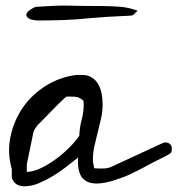

<svg xmlns="http://www.w3.org/2000/svg" viewBox="-20 -654 624 675"><path d="M21.5 -29.3Q21.5 -32.2 21.5 -43.9Q21.5 -55.7 21.5 -59.6Q4.9 -118.2 17.1 -174.8Q29.3 -231.4 61 -276.9Q92.8 -322.3 142.1 -353Q191.4 -383.8 250 -390.6H267.6Q289.1 -390.6 303.2 -381.3Q317.4 -372.1 325.7 -357.4Q334 -342.8 337.4 -324.2Q340.8 -305.7 340.8 -287.1Q340.8 -261.7 335.4 -237.8Q330.1 -213.9 323.7 -189.5Q317.4 -165 312 -141.1Q306.6 -117.2 306.6 -90.8V-85Q307.6 -83 309.1 -73.7Q310.5 -64.5 311.5 -62.5Q313.5 -62.5 321.3 -62Q329.1 -61.5 331.1 -61.5Q340.8 -61.5 350.1 -62Q359.4 -62.5 369.1 -66.4L554.7 -152.3Q555.7 -152.3 558.1 -152.8Q560.5 -153.3 561.5 -153.3Q571.3 -153.3 577.6 -147.5Q584 -141.6 584 -131.8Q584 -127 583.5 -122.6Q583 -118.2 578.1 -114.3Q571.3 -109.4 553.2 -100.6Q535.2 -91.8 514.6 -81.1Q494.1 -70.3 476.1 -60.5Q458 -50.8 450.2 -47.9Q436.5 -40 419.9 -33.7Q403.3 -27.3 385.7 -21.5Q368.2 -15.6 351.1 -12.2Q334 -8.8 320.3 -8.8Q298.8 -8.8 285.2 -16.1Q271.5 -23.4 264.6 -35.6Q257.8 -47.9 255.4 -64.9Q252.9 -82 254.9 -100.6Q235.4 -85 212.9 -67.4Q190.4 -49.8 166 -35.2Q141.6 -20.5 116.2 -9.8Q90.8 1 64.5 1Q49.8 1 38.1 -6.3Q26.4 -13.7 21.5 -29.3ZM74.2 -49.8Q96.7 -49.8 124 -63Q151.4 -76.2 177.7 -95.7Q204.1 -115.2 225.6 -137.2Q247.1 -159.2 258.8 -176.8Q259.8 -206.1 267.1 -232.9Q274.4 -259.8 274.4 -288.1Q274.4 -290 273.9 -293.9Q273.4 -297.9 273.4 -299.8Q260.7 -310.5 252 -312.5Q243.2 -314.5 228.5 -314.5Q226.6 -314.5 220.2 -314.5Q213.9 -314.5 211.9 -313.5Q206.1 -308.6 192.4 -295.4Q178.7 -282.2 163.6 -266.6Q148.4 -251 135.3 -237.3Q122.1 -223.6 117.2 -218.8Q116.2 -218.8 113.3 -215.3Q110.4 -211.9 106.9 -207Q103.5 -202.1 101.1 -197.8Q98.6 -193.4 97.7 -190.4L74.2 -76.2ZM73.2 -605.5Q75.2 -612.3 86.9 -620.1Q98.6 -627.9 105.5 -629.9Q151.4 -632.8 175.8 -633.8Q200.2 -634.8 220.2 -634.3Q240.2 -633.8 264.2 -633.3Q288.1 -632.8 333 -632.8Q366.2 -632.8 399.9 -630.4Q433.6 -627.9 463.9 -616.2L447.3 -600.6Q445.3 -598.6 402.8 -597.2Q360.4 -595.7 292 -589.8Q248 -585 201.7 -583.5Q155.3 -582 112.3 -582Q108.4 -582 101.1 -583Q93.8 -584 86.9 -586.4Q80.1 -588.9 75.7 -593.8Q71.3 -598.6 73.2 -605.5Z"/></svg>

Font: Cedarville Cursive
Style: Regular
Weight: 400
Designer: Kimberly Geswein
Foundry: Kimberly Geswein
Version: Version 1.001 2010